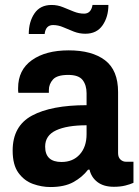

<svg xmlns="http://www.w3.org/2000/svg" viewBox="-20 -742 561 774"><path d="M96 -605Q96 -654 119 -688Q142 -722 188 -722Q212 -722 234 -713Q256 -704 277 -695.5Q298 -687 319 -687Q347 -687 353 -722H417Q417 -674 393.5 -640Q370 -606 324 -606Q300 -606 278 -614.5Q256 -623 235.5 -632Q215 -641 194 -641Q164 -641 160 -605ZM183 12Q148 12 113 -0.5Q78 -13 54.5 -45Q31 -77 31 -135Q31 -234 109 -276Q187 -318 329 -318V-366Q329 -399 313 -419.5Q297 -440 255 -440Q210 -440 193.5 -421.5Q177 -403 177 -379V-368H54Q53 -372 53 -376.5Q53 -381 53 -387Q53 -460 108.5 -499.5Q164 -539 257 -539Q351 -539 403.5 -499Q456 -459 456 -371V-125Q456 -108 465.5 -99Q475 -90 488 -90H518V-5Q505 1 485 6Q465 11 439 11Q398 11 373 -8Q348 -27 341 -58H335Q312 -28 276 -8Q240 12 183 12ZM228 -89Q274 -89 301.5 -119.5Q329 -150 329 -201V-237Q250 -237 206 -216.5Q162 -196 162 -151Q162 -89 228 -89Z"/></svg>

Font: Archivo SemiCondensed
Style: Bold
Weight: 680
Width: 4
Designer: Hector Gatti
Foundry: Omnibus-Type
Version: Version 2.001; ttfautohint (v1.8.3)